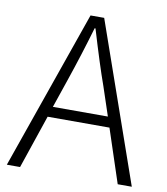

<svg xmlns="http://www.w3.org/2000/svg" viewBox="-82 -798 751 866"><g transform="rotate(10 293.5 -364.5)"><path d="M167 -293H418.9L375 -424.8Q342.8 -514.6 294.9 -674.8H291Q253.9 -547.9 211.9 -424.8ZM515.6 0 434.6 -245.1H151.4L68.4 0H7.8L262.7 -728.5H325.2L580.1 0Z"/></g></svg>

Font: Gen Shin Gothic Light
Style: Regular
Weight: 200
Designer: [Source Han Sans]
Ryoko NISHIZUKA  (kana & ideographs); Paul D. Hunt (Latin, Greek & Cyrillic); Wenlong ZHANG  (bopomofo
Version: Version 1.002.20150607